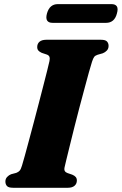

<svg xmlns="http://www.w3.org/2000/svg" viewBox="-20 -888 576 908"><path d="M286 -99.5Q282.5 -86 286.5 -79.2Q290.5 -72.5 299.5 -69.5L321.5 -62Q332.5 -57.5 338 -51Q343.5 -44.5 343.5 -34.5Q343.5 -19 332.5 -9.5Q321.5 0 301 0H42Q20.5 0 13 -8.2Q5.5 -16.5 5.5 -29.5Q5.5 -42.5 13.8 -51.2Q22 -60 32.5 -64L57 -70.5Q67.5 -74.5 73.2 -81.2Q79 -88 84 -105Q89 -121 97.5 -152Q106 -183 116.8 -223.2Q127.5 -263.5 139.5 -308.2Q151.5 -353 163 -397.8Q174.5 -442.5 184.8 -482.2Q195 -522 202.8 -552.8Q210.5 -583.5 214 -599.5Q216.5 -611.5 213.8 -619.2Q211 -627 200 -630.5L177.5 -638Q166.5 -643 161.2 -649.2Q156 -655.5 156 -665.5Q156 -681.5 167 -690.8Q178 -700 199.5 -700H457Q478.5 -700 486 -691.8Q493.5 -683.5 493.5 -671Q493.5 -658 485.5 -649.2Q477.5 -640.5 466 -636L441.5 -629Q430.5 -625.5 425.5 -619Q420.5 -612.5 415 -595.5Q409.5 -578.5 400.2 -545.2Q391 -512 379.5 -468.8Q368 -425.5 355.2 -377.8Q342.5 -330 331 -283.5Q319.5 -237 309.8 -198Q300 -159 293.8 -132.8Q287.5 -106.5 286 -99.5ZM202 -824Q208.5 -847 221.5 -857.8Q234.5 -868.5 253 -868.5H507.5Q525.5 -868.5 532.5 -858Q539.5 -847.5 533 -824.5Q527 -801.5 514 -790.8Q501 -780 482.5 -780H228Q210 -780 203 -790.8Q196 -801.5 202 -824Z"/></svg>

Font: Fraunces ExtraBold
Style: Italic
Weight: 800
Italic angle: -16°
Version: Version 1.000;[b76b70a41]